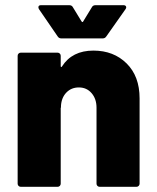

<svg xmlns="http://www.w3.org/2000/svg" viewBox="-20 -720 604 740"><path d="M518 -341V-12Q518 -7 514.5 -3.5Q511 0 506 0H364Q359 0 355.5 -3.5Q352 -7 352 -12V-305Q352 -339 333 -361Q314 -383 284 -383Q255 -383 236 -363.5Q217 -344 215 -312V-305H214V-12Q214 -7 210.5 -3.5Q207 0 202 0H60Q55 0 51.5 -3.5Q48 -7 48 -12V-505Q48 -510 51.5 -513.5Q55 -517 60 -517H202Q207 -517 210.5 -513.5Q214 -510 214 -505V-466Q214 -462 215.5 -461.5Q217 -461 219 -464Q258 -525 340 -525Q418 -525 468 -475.5Q518 -426 518 -341ZM128 -692Q128 -700 138 -700H247Q257 -700 261 -692L294 -638Q296 -635 298 -635Q300 -635 301 -638L334 -692Q338 -700 348 -700H456Q463 -700 465.5 -695.5Q468 -691 464 -685L390 -580Q385 -572 376 -572H216Q207 -572 202 -580L130 -685Q128 -689 128 -692Z"/></svg>

Font: BARLOWEXTRABOLD
Style: Regular
Weight: 800
Designer: Jeremy Tribby
Foundry: Tribby Type
Version: Version 1.422